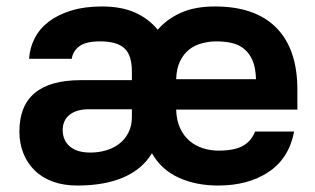

<svg xmlns="http://www.w3.org/2000/svg" viewBox="-20 -562 975 594"><path d="M219 12Q176 12 142.5 -0.5Q109 -13 86.5 -35.5Q64 -58 52 -88.5Q40 -119 40 -155Q40 -314 230 -314H388V-341Q388 -392 364.5 -413Q341 -434 290 -434Q245 -434 225 -418.5Q205 -403 202 -380H70Q72 -414 87.5 -444Q103 -474 131.5 -495.5Q160 -517 201 -529.5Q242 -542 295 -542Q355 -542 397 -523.5Q439 -505 468 -470Q495 -502 538.5 -522Q582 -542 645 -542Q770 -542 835 -476Q900 -410 900 -285V-223H525Q526 -190 537 -166Q548 -142 566 -126.5Q584 -111 607.5 -103.5Q631 -96 655 -96Q706 -96 732 -111Q758 -126 769 -155H890Q874 -72 811 -30Q748 12 655 12Q586 12 532.5 -12.5Q479 -37 450 -88Q421 -39 362.5 -13.5Q304 12 219 12ZM260 -90Q284 -90 307 -96.5Q330 -103 348 -116.5Q366 -130 377 -151Q388 -172 388 -200V-224H255Q217 -224 195.5 -207Q174 -190 174 -160Q174 -128 196 -109Q218 -90 260 -90ZM650 -434Q627 -434 604.5 -428Q582 -422 565 -408.5Q548 -395 537 -372.5Q526 -350 525 -317H772Q771 -352 761.5 -374.5Q752 -397 735.5 -410.5Q719 -424 697 -429Q675 -434 650 -434Z"/></svg>

Font: Golos Text DemiBold
Style: Regular
Weight: 600
Designer: A.Korolkova, Vitaly Kuzmin
Foundry: ParaType Ltd
Version: Version 2.002